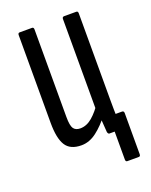

<svg xmlns="http://www.w3.org/2000/svg" viewBox="-120 -552 583 742"><g transform="rotate(-20 172.0 -181.0)"><path d="M274 124Q267 124 267 115V0H243L287 -63H320Q328 -63 328 -54V115Q328 124 321 124ZM129 6Q83 6 64.5 -23.5Q46 -53 46 -116V-477Q46 -486 53 -486H104Q111 -486 111 -477V-117Q111 -81 119.5 -69Q128 -57 147 -57Q173 -57 196.5 -77Q220 -97 242 -131L248 -75Q222 -40 192 -17Q162 6 129 6ZM246 0Q240 0 238 -9Q236 -30 234.5 -58.5Q233 -87 233 -101L228 -107V-477Q228 -486 236 -486H286Q293 -486 293 -477V-120Q293 -78 294 -51.5Q295 -25 296 -11Q297 0 290 0Z"/></g></svg>

Font: Sofia Sans Extra Condensed
Style: Regular
Weight: 400
Designer: Botio Nikoltchev, Ani Petrova
Foundry: lettersoup
Version: Version 4.101